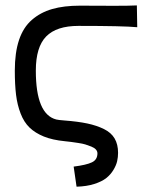

<svg xmlns="http://www.w3.org/2000/svg" viewBox="-20 -518 558 709"><path d="M112.3 -257.3Q112.3 -95.7 188 -76.7Q196.3 -74.7 216.8 -73.2Q268.1 -69.3 302.5 -62Q336.9 -54.7 363.8 -41.5Q390.6 -28.3 403.3 -6.6Q416 15.1 416 46.4Q416 62 412.6 77.1Q409.2 92.3 398.9 109.4Q388.7 126.5 372.6 139.4Q356.4 152.3 328.1 161.4Q299.8 170.4 262.7 171.4L252 97.2Q298.8 91.3 319.3 81.5Q339.8 71.8 339.8 48.3Q339.8 40.5 334.2 34.2Q328.6 27.8 317.1 23.2Q305.7 18.6 295.2 15.4Q284.7 12.2 268.1 9.8Q251.5 7.3 242.7 6.1Q233.9 4.9 218.8 3.4Q173.8 -1 141.8 -13.9Q109.9 -26.9 89.1 -46.9Q68.4 -66.9 56.2 -98.6Q43.9 -130.4 39.3 -167.7Q34.7 -205.1 34.7 -257.3Q34.7 -323.7 50.3 -370.4Q65.9 -417 97.7 -444.6Q129.4 -472.2 172.6 -484.6Q215.8 -497.1 275.4 -497.1Q303.2 -497.1 345.2 -496.8Q387.2 -496.6 403.8 -496.6Q457.5 -496.6 485.4 -498L486.8 -417.5Q435.5 -422.4 270 -422.4Q188.5 -422.4 150.4 -383.3Q112.3 -344.2 112.3 -257.3Z"/></svg>

Font: FantasqueSansM Nerd Font
Style: Regular
Weight: 400
Monospace: yes
Designer: Jany Belluz
Version: Version 1.8.0 ; ttfautohint (v1.8.2);Nerd Fonts 3.4.0